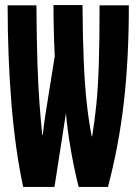

<svg xmlns="http://www.w3.org/2000/svg" viewBox="-20 -734 540 754"><path d="M194 0 239 -290Q244 -227 258.5 -144Q273 -61 289 0H404Q447 -163 466.5 -333.5Q486 -504 486 -713H371Q371 -574 368 -482Q365 -390 358.5 -325Q352 -260 342 -199H340Q328 -262 320.5 -330.5Q313 -399 309 -490.5Q305 -582 304 -714H190Q190 -618 195 -513L170 -357Q164 -320 158 -281Q152 -242 148 -204H146Q140 -262 135 -328.5Q130 -395 127 -487Q124 -579 123 -713H10Q10 -510 25 -327Q40 -144 71 0Z"/></svg>

Font: Noto Sans Mono UI Condensed ExtraBold
Style: Regular
Weight: 800
Width: 3
Designer: Monotype Design team
Foundry: Monotype Imaging Inc.
Version: 1.000